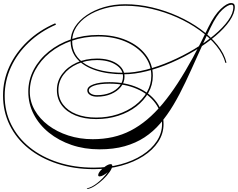

<svg xmlns="http://www.w3.org/2000/svg" viewBox="-107 -847 1572 1269"><path d="M1271 -669Q1310 -748 1351.5 -787.5Q1393 -827 1421 -827Q1445 -827 1445 -802Q1445 -759 1411 -709.5Q1377 -660 1318 -610Q1259 -560 1184 -514.5Q1109 -469 1026.5 -433Q944 -397 863 -376.5Q782 -356 712 -356Q603 -356 524 -382.5Q445 -409 402.5 -458Q360 -507 360 -574Q360 -625 388 -669Q416 -713 466 -747Q516 -781 581 -800Q646 -819 721 -819Q809 -819 898 -798Q987 -777 1069 -740Q1151 -703 1218.5 -654Q1286 -605 1331 -548.5Q1376 -492 1390 -433L1383 -431Q1368 -489 1323 -544.5Q1278 -600 1211 -648Q1144 -696 1063.5 -732Q983 -768 895 -788.5Q807 -809 721 -809Q647 -809 583.5 -791Q520 -773 472 -741.5Q424 -710 397 -667.5Q370 -625 370 -575Q370 -476 460.5 -421Q551 -366 712 -366Q780 -366 859.5 -386.5Q939 -407 1020 -442Q1101 -477 1175.5 -521.5Q1250 -566 1308.5 -615Q1367 -664 1401 -711.5Q1435 -759 1435 -800Q1435 -816 1423 -816Q1399 -816 1362 -782Q1325 -748 1286 -667Q1238 -567 1197.5 -476Q1157 -385 1118.5 -303.5Q1080 -222 1039.5 -154Q999 -86 952.5 -31.5Q906 23 848 61Q790 99 717 119.5Q644 140 550 140Q451 140 366 111Q281 82 216.5 30Q152 -22 116 -91.5Q80 -161 80 -241Q80 -319 116 -387Q152 -455 215.5 -506.5Q279 -558 362.5 -587Q446 -616 542 -616Q647 -616 728.5 -581Q810 -546 856.5 -485Q903 -424 903 -346Q903 -286 874 -234.5Q845 -183 794 -143.5Q743 -104 675 -82Q607 -60 529 -60Q450 -60 391.5 -84Q333 -108 301 -151Q269 -194 269 -252Q269 -311 304 -358Q339 -405 399 -432.5Q459 -460 534 -460Q615 -460 665.5 -426.5Q716 -393 716 -340Q716 -303 692 -273Q668 -243 627 -225.5Q586 -208 534 -208Q506 -208 488 -219.5Q470 -231 470 -249Q470 -275 510.5 -289.5Q551 -304 616 -304Q722 -304 802.5 -268.5Q883 -233 928.5 -171Q974 -109 974 -27Q974 36 939 90Q904 144 841 184.5Q778 225 694.5 248Q611 271 514 271Q382 271 272 235Q162 199 81.5 134Q1 69 -43 -20.5Q-87 -110 -87 -216Q-87 -316 -45 -407.5Q-3 -499 74.5 -573Q152 -647 258 -693L263 -684Q160 -639 83.5 -566.5Q7 -494 -34.5 -403.5Q-76 -313 -76 -214Q-76 -110 -32.5 -23Q11 64 90 127.5Q169 191 277 226Q385 261 514 261Q609 261 690.5 239Q772 217 833.5 177.5Q895 138 929.5 85.5Q964 33 964 -27Q964 -105 919.5 -165.5Q875 -226 796.5 -260Q718 -294 617 -294Q553 -294 516.5 -281.5Q480 -269 480 -249Q480 -236 495.5 -227Q511 -218 534 -218Q583 -218 621.5 -234Q660 -250 683 -278Q706 -306 706 -341Q706 -389 657.5 -419.5Q609 -450 534 -450Q462 -450 404 -424Q346 -398 312.5 -353Q279 -308 279 -252Q279 -197 310 -156Q341 -115 397.5 -92.5Q454 -70 529 -70Q604 -70 670 -91.5Q736 -113 786 -151Q836 -189 864.5 -239Q893 -289 893 -346Q893 -421 847.5 -479.5Q802 -538 722.5 -572Q643 -606 542 -606Q449 -606 367 -577.5Q285 -549 223 -499Q161 -449 125.5 -382.5Q90 -316 90 -241Q90 -176 122.5 -119Q155 -62 212 -19Q269 24 344.5 48.5Q420 73 506 73Q576 73 638.5 59Q701 45 757 16Q813 -13 865.5 -57Q918 -101 968 -161Q1018 -221 1067.5 -297Q1117 -373 1167.5 -465.5Q1218 -558 1271 -669ZM635 248Q635 264 618 289Q601 314 575 338.5Q549 363 521 381Q493 399 472 402L466 398Q497 393 535.5 363Q574 333 605 291Q591 303 576.5 311Q562 319 552 319Q542 319 542 311Q542 298 557 281Q572 264 591.5 251Q611 238 624 238Q635 238 635 248Z"/></svg>

Font: Ballet 24pt
Style: Regular
Weight: 400
Designer: Maximiliano R. Sproviero
Foundry: Omnibus-Type
Version: Version 1.100